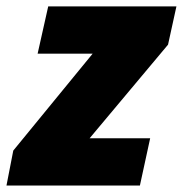

<svg xmlns="http://www.w3.org/2000/svg" viewBox="-40 -573 565 593"><path d="M392.1 0H-20L1 -107.9L246.1 -407.2H76.2L108.9 -553.2H504.9L479 -435.1L236.8 -146H423.8Z"/></svg>

Font: Open Sans Extrabold
Style: Italic
Weight: 800
Italic angle: -12°
Foundry: Ascender Corporation
Version: Version 1.10